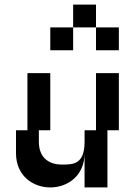

<svg xmlns="http://www.w3.org/2000/svg" viewBox="-20 -820 540 840"><path d="M100 -250H50V-150C50 -50 125 0 200 0C275 0 350 -50 350 -150V0H450V-250H500V-500H400V-250H350V-200C350 -100 300 -100 250 -100C200 -100 150 -125 150 -200V-250H200V-500H100ZM200 -600H300V-700H200ZM300 -700H400V-800H300ZM400 -600H500V-700H400Z"/></svg>

Font: LS-VG5000 Shifted
Style: Regular
Weight: 400
Designer: Justin Bihan, 2021
Foundry: Justin Bihan, 2021
Version: Version 1.000;Glyphs 3.1.2 (3151)